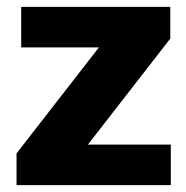

<svg xmlns="http://www.w3.org/2000/svg" viewBox="-20 -537 540 557"><path d="M28 0V-92L267 -399.5H41.5V-517H474V-425L235 -117.5H475.5V0Z"/></svg>

Font: Public Sans Thin ExtraBold
Style: Regular
Weight: 800
Version: Version 1.007